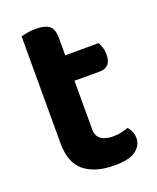

<svg xmlns="http://www.w3.org/2000/svg" viewBox="-120 -680 628 768"><g transform="rotate(-20 194.0 -296.5)"><path d="M61.5 -264H199.6V-153.1Q199.6 -123 218.3 -109.8Q237 -96.6 270.4 -96.6Q286.1 -96.6 303.8 -100.2Q321.5 -103.9 334.1 -109.3Q342.1 -100.7 348.1 -88.4Q354.1 -76.1 354.1 -59.4Q354.1 -27.5 326.4 -6.6Q298.8 14.3 235.6 14.3Q153.8 14.3 107.6 -22.6Q61.5 -59.6 61.5 -143.4ZM148 -358.9V-467.2H341.8Q346.8 -459.2 351.4 -444.9Q356.1 -430.7 356.1 -414.1Q356.1 -385.5 343.1 -372.2Q330.2 -358.9 308.2 -358.9ZM199.6 -238H61.5V-598Q70.4 -600.6 87.5 -603.8Q104.6 -607 123.9 -607Q163.4 -607 181.5 -592.9Q199.6 -578.7 199.6 -541.9Z"/></g></svg>

Font: Baloo Tammudu 2
Style: Regular
Weight: 400
Designer: Maithili Shingre, Omkar Shende and Ek Type
Foundry: Ek Type
Version: Version 1.700